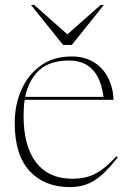

<svg xmlns="http://www.w3.org/2000/svg" viewBox="-20 -752 524 782"><path d="M271 -522Q325 -522 362.5 -498.5Q400 -475 420.2 -435.2Q440.5 -395.5 442.5 -345.5H80.5Q76 -316 76 -282Q76 -155.5 127.5 -89.8Q179 -24 274 -24Q309 -24 337.2 -32Q365.5 -40 393.5 -60Q421.5 -80 454 -115.5L459.5 -111Q424 -65.5 393.8 -39Q363.5 -12.5 332.8 -1.2Q302 10 264.5 10Q161.5 10 100.8 -55.2Q40 -120.5 40 -251.5Q40 -324.5 67 -386Q94 -447.5 145.8 -484.8Q197.5 -522 271 -522ZM261 -505.5Q182.5 -505.5 139.5 -465.8Q96.5 -426 82.5 -357.5H401.5Q382.5 -505.5 261 -505.5ZM403 -732 272.5 -569H237L106 -732H119L254.5 -612L390 -732Z"/></svg>

Font: Newsreader 72pt ExtraLight
Style: Regular
Weight: 275
Designer: Hugues Gentile
Foundry: Production Type
Version: Version 1.003; ttfautohint (v1.8.3)